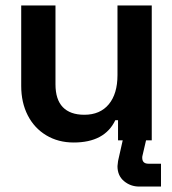

<svg xmlns="http://www.w3.org/2000/svg" viewBox="-20 -516 634 706"><path d="M414 0V-74H404Q365 8 251 8Q194 8 150 -18.5Q106 -45 82 -92Q58 -139 58 -200V-496H184V-206Q184 -150 211 -122Q238 -94 290 -94Q348 -94 380 -132.5Q412 -171 412 -240V-496H538V0ZM524 -30 504 56Q503 59 503 64Q503 86 526 86H572V170H492Q460 170 436 150Q412 130 412 95Q412 91 414 77L415 72L438 -30Z"/></svg>

Font: Space Grotesk Variable
Style: Regular
Weight: 400
Designer: Florian Karsten (Space Grotesk), Colophon Foundry (Space Mono)
Foundry: Florian Karsten
Version: Version 1.106